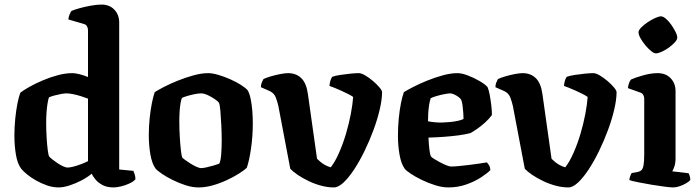

<svg xmlns="http://www.w3.org/2000/svg" viewBox="-20 -820 3064 840"><path d="M236.5 0Q211 0 185.2 -9Q159.5 -18 136.8 -31Q114 -44 97.5 -57.8Q81 -71.5 73 -81.5Q56.5 -103 49.8 -142.5Q43 -182 43 -226.5Q43 -265 46.8 -301.8Q50.5 -338.5 56.5 -368.2Q62.5 -398 69 -414.5Q83 -425.5 108.8 -440Q134.5 -454.5 166.8 -468.2Q199 -482 232.8 -491Q266.5 -500 296.5 -500Q309.5 -500 328.5 -495.2Q347.5 -490.5 365 -483V-688Q365 -696 361 -704.2Q357 -712.5 347 -715L279 -735Q280.5 -748 284.8 -757.8Q289 -767.5 292.5 -772Q303 -777 326 -783.5Q349 -790 376 -795Q403 -800 424 -800Q459 -800 480.2 -777.8Q501.5 -755.5 501.5 -721V-78.5L563.5 -72.5Q566 -67.5 569.2 -57.2Q572.5 -47 572.5 -35.5Q564.5 -26 547.2 -17.8Q530 -9.5 510.5 -4.8Q491 0 476.5 0Q448.5 0 429 -10.2Q409.5 -20.5 398 -34.5Q386.5 -48.5 381 -60Q363.5 -45 337 -31Q310.5 -17 283.8 -8.5Q257 0 236.5 0ZM276.5 -87Q285.5 -87 300.2 -90.8Q315 -94.5 332.8 -101Q350.5 -107.5 365 -115V-388.5Q352.5 -393.5 334.8 -399Q317 -404.5 300 -408Q283 -411.5 271 -411.5Q262 -411.5 247 -408.8Q232 -406 217.2 -402Q202.5 -398 194 -394Q190.5 -383.5 187.8 -366.2Q185 -349 183.5 -327.5Q182 -306 182 -282.5Q182 -250.5 184 -218Q186 -185.5 189 -162.5Q192 -139.5 195.5 -135Q199.5 -130 209.5 -122.2Q219.5 -114.5 231.2 -106.5Q243 -98.5 255.2 -92.8Q267.5 -87 276.5 -87Z M848 0Q822 0 792.2 -9.5Q762.5 -19 735 -32.8Q707.5 -46.5 687.5 -60.2Q667.5 -74 660.5 -82.5Q645 -104 638 -144Q631 -184 631 -228.5Q631 -267 634.8 -303Q638.5 -339 644.5 -369Q650.5 -399 657 -417Q671 -426 698 -440Q725 -454 758.8 -467.5Q792.5 -481 827.2 -490.5Q862 -500 890.5 -500Q909.5 -500 935 -492.5Q960.5 -485 986.8 -473.5Q1013 -462 1033.8 -448.8Q1054.5 -435.5 1064 -424.5Q1072 -410 1076.8 -386.5Q1081.5 -363 1083.8 -335.5Q1086 -308 1086 -280.5Q1086 -224 1078.2 -170.2Q1070.5 -116.5 1059.5 -85.5Q1047.5 -74.5 1024.5 -60Q1001.5 -45.5 972 -31.8Q942.5 -18 910.5 -9Q878.5 0 848 0ZM860.5 -84.5Q868.5 -84.5 884.2 -88Q900 -91.5 915.8 -96.2Q931.5 -101 939.5 -104Q945.5 -116.5 947.8 -145.2Q950 -174 950 -205Q950 -236.5 948.2 -272.8Q946.5 -309 944 -337Q941.5 -365 937.5 -370.5Q934 -376.5 920.2 -386Q906.5 -395.5 889.8 -403.5Q873 -411.5 858.5 -411.5Q848.5 -411.5 832.2 -408.2Q816 -405 800.5 -400.5Q785 -396 776 -391.5Q772.5 -384.5 769.8 -368.2Q767 -352 765.8 -331.8Q764.5 -311.5 764.5 -290.5Q764.5 -257 766.5 -222.2Q768.5 -187.5 771.5 -162.2Q774.5 -137 777 -131Q779.5 -128 789.5 -120.5Q799.5 -113 812.8 -104.8Q826 -96.5 839 -90.5Q852 -84.5 860.5 -84.5Z M1440.5 0Q1413 0 1384.5 -7.8Q1356 -15.5 1330 -28Q1304 -40.5 1283.2 -54.5Q1262.5 -68.5 1250 -81.5L1198 -355.5Q1194 -373.5 1186.8 -393Q1179.5 -412.5 1160 -421.5L1121.5 -438.5Q1121.5 -450 1125.5 -459.5Q1129.5 -469 1132.5 -474Q1143 -479.5 1163.2 -485.5Q1183.5 -491.5 1205.2 -495.8Q1227 -500 1240.5 -500Q1275.5 -500 1298 -478.2Q1320.5 -456.5 1327 -409L1367 -125.5Q1372.5 -120 1381.2 -112.5Q1390 -105 1402 -98.2Q1414 -91.5 1427 -88Q1446 -112 1463.2 -151.2Q1480.5 -190.5 1493.8 -235.2Q1507 -280 1515 -322.5Q1523 -365 1525 -396Q1515.5 -402.5 1501.5 -409.5Q1487.5 -416.5 1472.2 -423.5Q1457 -430.5 1443.5 -435.8Q1430 -441 1421.5 -444Q1422 -455.5 1425.5 -467Q1429 -478.5 1433.5 -484Q1447 -489 1468.8 -492.2Q1490.5 -495.5 1513.2 -497.8Q1536 -500 1550 -500Q1561 -500 1578 -490Q1595 -480 1612 -465.5Q1629 -451 1640.2 -437.5Q1651.5 -424 1651.5 -417Q1651.5 -385 1641.5 -341.8Q1631.5 -298.5 1614.2 -251.8Q1597 -205 1575.2 -160.2Q1553.5 -115.5 1529.8 -79.2Q1506 -43 1483 -21.5Q1460 0 1440.5 0Z M1941.5 0Q1914.5 0 1883.5 -9.8Q1852.5 -19.5 1824 -33.5Q1795.5 -47.5 1775.5 -61Q1755.5 -74.5 1750.5 -82Q1735 -103.5 1728 -143.2Q1721 -183 1721 -226Q1721 -264 1724.5 -301Q1728 -338 1734.2 -368.8Q1740.5 -399.5 1747 -417Q1761.5 -426 1788.8 -440Q1816 -454 1849.5 -467.5Q1883 -481 1917.5 -490.5Q1952 -500 1981.5 -500Q2000.5 -500 2027.2 -489.8Q2054 -479.5 2078.5 -465.2Q2103 -451 2113 -439Q2118.5 -427 2122.8 -403.5Q2127 -380 2129.8 -355.8Q2132.5 -331.5 2132 -316.5Q2119.5 -299.5 2102 -283.8Q2084.5 -268 2067.2 -256Q2050 -244 2037.5 -237.5Q2016.5 -232 1987 -228Q1957.5 -224 1923.8 -221.5Q1890 -219 1854.5 -218Q1856 -185.5 1859 -162.8Q1862 -140 1866 -135Q1868.5 -131.5 1879.8 -124.5Q1891 -117.5 1905 -110Q1919 -102.5 1932.5 -97Q1946 -91.5 1953.5 -91.5Q1967 -91.5 1987.5 -93.5Q2008 -95.5 2030.8 -98.2Q2053.5 -101 2074.5 -104Q2095.5 -107 2110 -109.5Q2114.5 -105 2119.5 -97Q2124.5 -89 2125.5 -76Q2111.5 -61.5 2083.8 -43.5Q2056 -25.5 2019.5 -12.8Q1983 0 1941.5 0ZM1916 -284Q1932.5 -284.5 1949.8 -286.2Q1967 -288 1982.5 -291.2Q1998 -294.5 2008 -299.5Q2008 -310.5 2006.8 -327Q2005.5 -343.5 2003.5 -359.5Q2001.5 -375.5 1997.5 -384Q1993.5 -390.5 1984.2 -397Q1975 -403.5 1965.5 -407.5Q1956 -411.5 1949.5 -411.5Q1941.5 -411.5 1924.5 -408.2Q1907.5 -405 1890.5 -400Q1873.5 -395 1864.5 -390.5Q1860 -378 1857.2 -360Q1854.5 -342 1853.5 -323.5Q1852.5 -305 1852.5 -289.5Q1866 -286.5 1883.2 -285Q1900.5 -283.5 1916 -284Z M2466.5 0Q2439 0 2410.5 -7.8Q2382 -15.5 2356 -28Q2330 -40.5 2309.2 -54.5Q2288.5 -68.5 2276 -81.5L2224 -355.5Q2220 -373.5 2212.8 -393Q2205.5 -412.5 2186 -421.5L2147.5 -438.5Q2147.5 -450 2151.5 -459.5Q2155.5 -469 2158.5 -474Q2169 -479.5 2189.2 -485.5Q2209.5 -491.5 2231.2 -495.8Q2253 -500 2266.5 -500Q2301.5 -500 2324 -478.2Q2346.5 -456.5 2353 -409L2393 -125.5Q2398.5 -120 2407.2 -112.5Q2416 -105 2428 -98.2Q2440 -91.5 2453 -88Q2472 -112 2489.2 -151.2Q2506.5 -190.5 2519.8 -235.2Q2533 -280 2541 -322.5Q2549 -365 2551 -396Q2541.5 -402.5 2527.5 -409.5Q2513.5 -416.5 2498.2 -423.5Q2483 -430.5 2469.5 -435.8Q2456 -441 2447.5 -444Q2448 -455.5 2451.5 -467Q2455 -478.5 2459.5 -484Q2473 -489 2494.8 -492.2Q2516.5 -495.5 2539.2 -497.8Q2562 -500 2576 -500Q2587 -500 2604 -490Q2621 -480 2638 -465.5Q2655 -451 2666.2 -437.5Q2677.5 -424 2677.5 -417Q2677.5 -385 2667.5 -341.8Q2657.5 -298.5 2640.2 -251.8Q2623 -205 2601.2 -160.2Q2579.5 -115.5 2555.8 -79.2Q2532 -43 2509 -21.5Q2486 0 2466.5 0Z M2925.5 0Q2915 0 2888.8 -3.2Q2862.5 -6.5 2831 -11.8Q2799.5 -17 2772.5 -22.5Q2745.5 -28 2733.5 -32Q2733.5 -39.5 2736.8 -48.2Q2740 -57 2743.5 -63L2769 -67.5Q2779.5 -69.5 2786 -75.2Q2792.5 -81 2795.5 -97.2Q2798.5 -113.5 2798.5 -146V-388Q2798.5 -397.5 2794.2 -404.8Q2790 -412 2781.5 -415L2727 -434.5Q2728.5 -446 2731.8 -455.8Q2735 -465.5 2740.5 -472Q2758.5 -480.5 2793 -490.2Q2827.5 -500 2857.5 -500Q2892.5 -500 2914 -477.8Q2935.5 -455.5 2935.5 -421V-127Q2935.5 -106 2930.2 -91Q2925 -76 2921 -70.5L2993 -62Q2995 -58 2997.5 -50.2Q3000 -42.5 3000 -33Q2995 -25.5 2981.2 -17.8Q2967.5 -10 2952.5 -5Q2937.5 0 2925.5 0ZM2849.2 -586.5Q2841 -586.5 2828.2 -597Q2815.5 -607.5 2803 -622.5Q2790.5 -637.5 2782 -653Q2773.5 -668.5 2773.5 -678.5Q2773.5 -687.5 2784.8 -699.3Q2796.1 -711.1 2812.8 -722.3Q2829.5 -733.5 2846 -741Q2862.5 -748.5 2871.8 -748.5Q2881.2 -748.5 2893.4 -738Q2905.7 -727.5 2916.8 -711.7Q2927.8 -695.9 2935.4 -680.7Q2943 -665.5 2943 -654.9Q2943 -646.7 2932.5 -635Q2921.9 -623.3 2906.7 -612.1Q2891.5 -601 2875.6 -593.8Q2859.8 -586.5 2849.2 -586.5Z"/></svg>

Font: Texturina Medium
Style: Regular
Weight: 500
Designer: Guillermo Torres Carreño
Foundry: Omnibus-Type
Version: Version 1.003